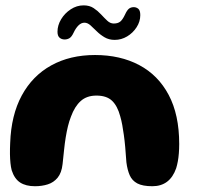

<svg xmlns="http://www.w3.org/2000/svg" viewBox="-20 -666 722 698"><path d="M107 11Q74 11 53.2 -2.5Q32.5 -16 22.5 -47Q19.5 -58.5 18 -73.2Q16.5 -88 16.2 -106.2Q16 -124.5 17 -146Q20.5 -247.5 59.2 -319Q98 -390.5 166.2 -428.2Q234.5 -466 325.5 -466Q417 -466 486 -429.5Q555 -393 593.2 -321Q631.5 -249 631.5 -142.5Q631.5 -124.5 630.2 -108.8Q629 -93 626.5 -79.5Q624 -66 620.5 -54.5Q609 -21.5 587.2 -5.2Q565.5 11 534 11Q498.5 11 479.2 0.8Q460 -9.5 451.5 -29Q443 -48.5 439.5 -76Q437.5 -107 435.2 -131.5Q433 -156 430.2 -175.5Q427.5 -195 424.5 -211.5Q421.5 -228 417 -243.5Q407 -281 387.2 -299.8Q367.5 -318.5 330.5 -318.5Q295.5 -318.5 273.5 -298.8Q251.5 -279 238 -242Q231.5 -225.5 227 -207Q222.5 -188.5 219 -167.2Q215.5 -146 213 -121.5Q210.5 -97 207.5 -69.5Q204 -37.5 189.5 -20Q175 -2.5 153.8 4.2Q132.5 11 107 11ZM215 -522.5Q204 -522.5 196.5 -529Q189 -535.5 189 -550.5Q189 -574 202.2 -596Q215.5 -618 237.2 -632.2Q259 -646.5 284 -646.5Q305.5 -646.5 320.5 -636.5Q335.5 -626.5 347.5 -613.5Q359.5 -600.5 370.2 -590.5Q381 -580.5 393.5 -580.5Q408 -580.5 416.8 -587.2Q425.5 -594 434.5 -613Q441.5 -628.5 448.5 -634.2Q455.5 -640 466.5 -640Q475.5 -640 482.8 -634Q490 -628 490 -611Q490 -587.5 476.5 -566.8Q463 -546 442 -533.5Q421 -521 397 -521Q376 -521 360 -530.5Q344 -540 331.8 -552.2Q319.5 -564.5 308.8 -574Q298 -583.5 287 -583.5Q275.5 -583.5 265.5 -573.8Q255.5 -564 247.5 -547Q240.5 -532 232.5 -527.2Q224.5 -522.5 215 -522.5Z"/></svg>

Font: Gluten SemiBold
Style: Regular
Weight: 600
Designer: Tyler Finck
Foundry: Etcetera Type Company
Version: Version 1.300